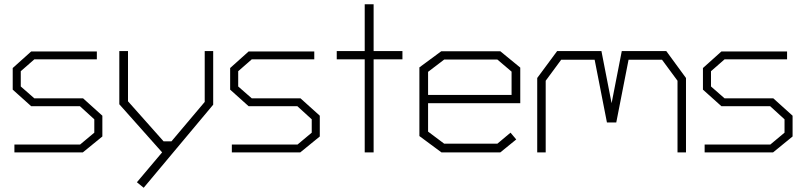

<svg xmlns="http://www.w3.org/2000/svg" viewBox="-20 -719 3800 906"><path d="M371 0H48V-37H358L425 -93V-156L357 -218H127L40 -296V-398L127 -476H437V-439H142L78 -383V-311L142 -255H372L463 -173V-75Z M658 167 626 141 745 0 543 -227V-478H584V-241L752 -52H789L946 -238V-478H986V-225Z M1397 0H1074V-37H1384L1451 -93V-156L1383 -218H1153L1066 -296V-398L1153 -476H1463V-439H1168L1104 -383V-311L1168 -255H1398L1489 -173V-75Z M1743 -439V0H1701V-439H1569V-478H1701V-699H1743V-478H1879V-439Z M2000 -232V-98L2076 -41H2327L2389 -93L2416 -61L2341 0H2063L1959 -77V-401L2062 -477H2341L2435 -400V-232ZM2394 -381 2327 -438H2076L2000 -380V-271H2394Z M3177 0V-338L3104 -437H2946L2888 -141H2844L2786 -437H2628L2555 -338V0H2515V-351L2609 -478H2818L2866 -232L2914 -478H3124L3217 -351V0Z M3628 0H3305V-37H3615L3682 -93V-156L3614 -218H3384L3297 -296V-398L3384 -476H3694V-439H3399L3335 -383V-311L3399 -255H3629L3720 -173V-75Z"/></svg>

Font: Turret Road Light
Style: Regular
Weight: 300
Designer: Noponies
Foundry: Noponies
Version: Version 1.001; ttfautohint (v1.8)